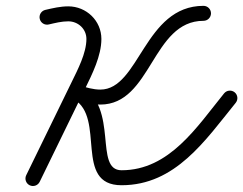

<svg xmlns="http://www.w3.org/2000/svg" viewBox="-20 -596 812 641"><path d="M684.4 -551.5C684.4 -565.3 673.2 -576.5 659.4 -576.5C461.5 -576.5 445.6 -296.9 314.9 -296.9C290.9 -296.9 268.3 -304.1 245.5 -310.5C231.5 -314.4 220.3 -306.7 215.9 -296.1C211.4 -285.5 213.6 -272 226.3 -264.8C334.3 -202.6 224.3 22.4 385.8 22.4C565.9 22.4 665.6 -127.9 766.9 -252.7C775.6 -263.4 774 -279.2 763.3 -287.9C752.5 -296.6 736.8 -294.9 728.1 -284.2C728.1 -284.2 728.1 -284.2 728.1 -284.2C637.9 -173.2 545.9 -27.6 385.8 -27.6C292.2 -27.6 378.2 -235 251.2 -308.1C238.6 -315.4 226.7 -305.9 221.6 -293.7C216.4 -281.4 217.9 -266.3 232 -262.4C259.3 -254.7 286.1 -246.9 314.9 -246.9C486.5 -246.9 487 -526.5 659.4 -526.5C673.2 -526.5 684.4 -537.7 684.4 -551.5ZM142.7 -514.3C142.7 -514.3 142.7 -514.3 142.7 -514.3C164.3 -519.3 185.6 -524.8 208 -524.8C240.8 -524.8 268.5 -499.3 268.5 -466C268.5 -418.4 239.3 -363.2 218.9 -321.3C168.4 -217.9 118 -114.4 67.5 -11C61.5 1.5 66.6 16.4 79 22.5C91.5 28.5 106.4 23.4 112.5 11C162.9 -92.5 213.4 -196 263.8 -299.4C288 -349 318.5 -409.7 318.5 -466C318.5 -526.8 268.3 -574.8 208 -574.8C181.7 -574.8 156.8 -568.9 131.4 -563C117.9 -559.9 109.5 -546.4 112.7 -533C115.8 -519.5 129.2 -511.2 142.7 -514.3Z"/></svg>

Font: FRB American Cursive Guidelines Semibold
Style: Italic
Weight: 600
Italic angle: -25°
Version: Version 2.0;Modular Font Editor K font №1